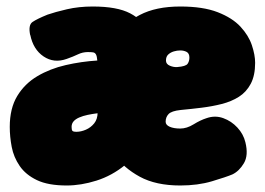

<svg xmlns="http://www.w3.org/2000/svg" viewBox="-20 -545 814 590"><path d="M534 25Q459 25 409.5 -2Q360 -29 331.5 -69.5Q303 -110 291 -152Q279 -194 279 -225V-250Q279 -294 291 -342Q303 -390 331.5 -431.5Q360 -473 409.5 -499Q459 -525 534 -525Q604 -525 649 -507.5Q694 -490 719 -463Q744 -436 754 -406Q764 -376 764 -352Q764 -313 750.5 -287.5Q737 -262 714 -247.5Q691 -233 661.5 -225.5Q632 -218 599.5 -214Q567 -210 535 -207Q507 -204 498 -194.5Q489 -185 489 -171Q489 -161 501.5 -155.5Q514 -150 534 -150Q554 -150 575 -163Q596 -176 615 -182Q641 -191 666 -182Q691 -173 709.5 -153Q728 -133 734 -108Q744 -68 729.5 -43.5Q715 -19 694 -9Q675 -1 631.5 12Q588 25 534 25ZM525 -339Q551 -341 556.5 -349Q562 -357 562 -368Q562 -381 553.5 -385.5Q545 -390 534 -390Q524 -390 514 -387Q504 -384 497 -377.5Q490 -371 490 -359Q490 -348 502 -343Q514 -338 525 -339ZM185 25Q128 25 93.5 8.5Q59 -8 40.5 -35Q22 -62 16 -93.5Q10 -125 10 -155Q10 -212 33 -250Q56 -288 95 -311Q134 -334 182 -345Q230 -356 279 -359Q278 -372 275 -377.5Q272 -383 266.5 -384Q261 -385 250 -385Q234 -385 219.5 -378Q205 -371 185 -364Q146 -350 114 -371.5Q82 -393 73 -438Q73 -437 73 -437Q73 -437 73 -436Q66 -468 80 -477.5Q94 -487 126 -500Q149 -508 185.5 -516.5Q222 -525 265 -525Q340 -525 380 -504Q420 -483 435.5 -447Q451 -411 453 -366.5Q455 -322 455 -275V-249Q455 -175 430 -123Q405 -71 364.5 -38Q324 -5 276.5 10Q229 25 185 25ZM215 -140Q229 -140 244 -146.5Q259 -153 269.5 -166Q280 -179 280 -200V-197Q264 -195 249.5 -192Q235 -189 223.5 -184Q212 -179 206 -172Q200 -165 200 -155Q200 -146 202.5 -143Q205 -140 215 -140Z"/></svg>

Font: Winky Sans Black
Style: Regular
Weight: 900
Designer: Simon Atzbach
Foundry: typofactur
Version: Version 1.205